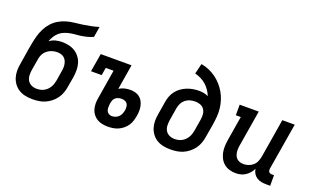

<svg xmlns="http://www.w3.org/2000/svg" viewBox="-80 -1149 2561 1570"><g transform="rotate(20 1200.0 -363.5)"><path d="M254 8Q223 8 192.5 2Q162 -4 137 -19Q112 -34 94 -57.5Q76 -81 67 -109.5Q58 -138 58 -169.5Q58 -201 64 -232L78 -319Q78 -322 78.5 -325Q79 -328 80 -331L81 -339Q82 -343 82.5 -346Q83 -349 83 -352Q89 -385 95 -418.5Q101 -452 110.5 -486Q120 -520 136 -552Q152 -584 176 -611Q200 -638 231.5 -656.5Q263 -675 297 -684.5Q331 -694 365 -697.5Q399 -701 433.5 -706Q468 -711 502 -718Q536 -725 569 -735L554 -643Q531 -633 507 -626.5Q483 -620 459 -616Q435 -612 411 -610.5Q387 -609 362.5 -604.5Q338 -600 314 -591Q290 -582 270.5 -565.5Q251 -549 237.5 -527Q224 -505 216 -482Q239 -500 267 -507.5Q295 -515 323 -515Q353 -515 383 -508.5Q413 -502 437.5 -486.5Q462 -471 479.5 -447.5Q497 -424 505 -396Q513 -368 513 -337Q513 -306 508 -275L493 -188Q489 -161 479.5 -134Q470 -107 453 -83.5Q436 -60 413 -41.5Q390 -23 363.5 -11.5Q337 0 309 4Q281 8 254 8ZM256 -84Q272 -84 288 -87Q304 -90 318.5 -97.5Q333 -105 345.5 -117Q358 -129 366.5 -143Q375 -157 380 -172Q385 -187 388 -203L402 -290Q405 -306 405.5 -322.5Q406 -339 403 -354Q400 -369 393 -382.5Q386 -396 374 -405.5Q362 -415 347 -419Q332 -423 315 -423Q300 -423 285 -420Q270 -417 255.5 -410.5Q241 -404 228 -393.5Q215 -383 206 -369.5Q197 -356 192 -341Q187 -326 185 -311L169 -217Q165 -193 166 -168.5Q167 -144 178 -124.5Q189 -105 210.5 -94.5Q232 -84 256 -84Q256 -84 256 -84Q256 -84 256 -84Z M910 8Q885 8 860 3Q835 -2 815 -14.5Q795 -27 780.5 -46Q766 -65 759.5 -88.5Q753 -112 753 -137.5Q753 -163 758 -188L799 -438H731L720 -371H627L654 -530H922L886 -312Q908 -326 932.5 -332Q957 -338 982 -338Q1005 -338 1026 -332.5Q1047 -327 1063.5 -314Q1080 -301 1090 -282.5Q1100 -264 1104.5 -243Q1109 -222 1108.5 -199.5Q1108 -177 1104 -155Q1100 -133 1093 -110.5Q1086 -88 1072.5 -68.5Q1059 -49 1040 -33.5Q1021 -18 999.5 -8.5Q978 1 955 4.5Q932 8 910 8ZM912 -84Q928 -84 943.5 -90Q959 -96 971 -108Q983 -120 989 -135.5Q995 -151 998 -166Q1000 -181 999 -196Q998 -211 990.5 -222.5Q983 -234 969 -239.5Q955 -245 940 -245Q928 -245 915.5 -242Q903 -239 892 -231.5Q881 -224 874.5 -212.5Q868 -201 866 -188L863 -173Q861 -158 861 -142.5Q861 -127 866 -113.5Q871 -100 884 -92Q897 -84 912 -84Z M1454 8Q1423 8 1392.5 2Q1362 -4 1337 -19Q1312 -34 1294 -57.5Q1276 -81 1267 -109.5Q1258 -138 1258 -169.5Q1258 -201 1264 -232L1282 -342Q1286 -368 1295.5 -393Q1305 -418 1322 -440Q1339 -462 1361.5 -478Q1384 -494 1409.5 -504Q1435 -514 1460.5 -518.5Q1486 -523 1512 -523Q1534 -523 1555.5 -519Q1577 -515 1594 -506Q1584 -531 1568.5 -554Q1553 -577 1532.5 -595Q1512 -613 1486.5 -626Q1461 -639 1434 -645L1456 -735Q1491 -729 1524 -715Q1557 -701 1585 -680.5Q1613 -660 1636 -634.5Q1659 -609 1676.5 -579Q1694 -549 1705 -515Q1716 -481 1720 -445Q1724 -409 1721 -372Q1718 -335 1712 -298L1693 -188Q1689 -161 1679.5 -134Q1670 -107 1653 -83.5Q1636 -60 1613 -41.5Q1590 -23 1563.5 -11.5Q1537 0 1509 4Q1481 8 1454 8ZM1456 -84Q1472 -84 1488 -87Q1504 -90 1518.5 -97.5Q1533 -105 1545.5 -117Q1558 -129 1566.5 -143Q1575 -157 1580 -172Q1585 -187 1588 -203L1605 -306Q1609 -329 1607 -352.5Q1605 -376 1593 -394.5Q1581 -413 1559.5 -421.5Q1538 -430 1515 -430Q1493 -430 1471 -424.5Q1449 -419 1430.5 -404.5Q1412 -390 1401.5 -369.5Q1391 -349 1387 -327L1369 -217Q1365 -193 1366 -168.5Q1367 -144 1378 -124.5Q1389 -105 1410.5 -94.5Q1432 -84 1456 -84Q1456 -84 1456 -84Q1456 -84 1456 -84Z M2023 8Q1994 8 1967 0Q1940 -8 1919.5 -25.5Q1899 -43 1886.5 -67Q1874 -91 1869 -118Q1864 -145 1865.5 -174Q1867 -203 1872 -232L1906 -438H1863V-530H2029L1977 -217Q1974 -201 1973.5 -185.5Q1973 -170 1975 -155Q1977 -140 1983.5 -126Q1990 -112 2001 -102.5Q2012 -93 2026.5 -88.5Q2041 -84 2057 -84Q2079 -84 2100 -91Q2121 -98 2138.5 -113Q2156 -128 2165 -149Q2174 -170 2178 -191L2234 -530H2342L2274 -122Q2273 -114 2274 -107Q2275 -100 2279.5 -94.5Q2284 -89 2291 -86.5Q2298 -84 2306 -84H2324V8H2291Q2268 8 2246.5 4Q2225 0 2207 -11.5Q2189 -23 2178 -41Q2167 -59 2164 -81Q2154 -61 2139 -43.5Q2124 -26 2105 -14Q2086 -2 2065 3Q2044 8 2023 8Z"/></g></svg>

Font: Iosevka Slab Semibold Extended
Style: Italic
Weight: 600
Width: 7
Italic angle: -9°
Monospace: yes
Designer: Belleve Invis
Foundry: Belleve Invis
Version: Version 11.1.0; ttfautohint (v1.8.3)